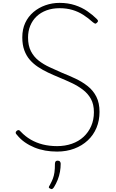

<svg xmlns="http://www.w3.org/2000/svg" viewBox="-20 -1035 804 1335"><path d="M377 19Q334 19 294.5 12Q255 5 219.5 -9.5Q184 -24 153 -45.5Q122 -67 98 -97Q89 -105 89 -112Q89 -119 96 -125Q103 -131 109.5 -130.5Q116 -130 125 -119Q155 -87 193.5 -64.5Q232 -42 278 -30.5Q324 -19 377 -19Q432 -19 479.5 -35.5Q527 -52 561 -83.5Q595 -115 614 -158.5Q633 -202 633 -255Q633 -310 612 -347.5Q591 -385 556 -411.5Q521 -438 478.5 -458Q436 -478 390 -497Q351 -513 314 -530.5Q277 -548 244.5 -569.5Q212 -591 187.5 -619Q163 -647 149 -685.5Q135 -724 135 -775Q135 -832 155.5 -876Q176 -920 212.5 -951Q249 -982 296 -998.5Q343 -1015 394 -1015Q453 -1015 501.5 -999Q550 -983 587.5 -957Q625 -931 653 -903Q661 -895 661.5 -889.5Q662 -884 654 -877Q647 -869 641 -871Q635 -873 625 -881Q593 -910 558.5 -932Q524 -954 483.5 -966Q443 -978 394 -978Q344 -978 303.5 -963Q263 -948 234.5 -921Q206 -894 190.5 -856.5Q175 -819 175 -774Q175 -718 195 -679Q215 -640 249 -613.5Q283 -587 325.5 -567.5Q368 -548 411 -529Q459 -510 505.5 -488Q552 -466 590 -436Q628 -406 650 -362.5Q672 -319 672 -257Q672 -197 651 -146.5Q630 -96 590.5 -59Q551 -22 496.5 -1.5Q442 19 377 19ZM330 277Q320 273 319.5 267.5Q319 262 327 251Q340 227 347.5 207.5Q355 188 358.5 164Q362 140 362 103Q362 95 366 88.5Q370 82 381 82Q392 82 397 88.5Q402 95 402 103Q402 131 397 159.5Q392 188 381 215.5Q370 243 355 267Q350 274 344.5 278Q339 282 330 277Z"/></svg>

Font: Playwrite NG Modern Thin
Style: Regular
Weight: 250
Designer: Veronika Burian, José Scaglione
Foundry: TypeTogether
Version: Version 1.002